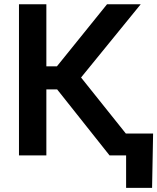

<svg xmlns="http://www.w3.org/2000/svg" viewBox="-20 -748 757 924"><path d="M507.3 0 254.9 -317.9H203.1V0H71.3V-727.5H203.1V-428.7H253.9L495.1 -727.5H657.2L370.1 -375L669.9 0ZM586.9 156.2V0H546.4V-105.5H716.8L711.9 156.2Z"/></svg>

Font: Inter Semi Bold
Style: Regular
Weight: 600
Designer: Rasmus Andersson
Foundry: rsms
Version: Version 4.000;git-e0f93cc